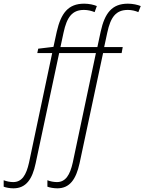

<svg xmlns="http://www.w3.org/2000/svg" viewBox="-148 -785 786 1045"><path d="M-75 240C-6 240 28 190 46 104L174 -496H374L248 100C233 167 209 206 162 206C144 206 125 202 110 196V231C122 236 145 240 164 240C232 240 266 190 285 104L413 -496H514L520 -529H419L436 -608C454 -692 483 -731 548 -731C568 -731 589 -726 605 -719L618 -752C601 -759 575 -765 548 -765C461 -765 422 -713 400 -613L382 -529H181L198 -608C216 -692 245 -731 309 -731C330 -731 350 -726 367 -719L379 -752C363 -759 337 -765 310 -765C223 -765 184 -713 161 -613L143 -530L60 -520L55 -496H136L10 100C-5 168 -29 206 -76 206C-94 206 -112 202 -128 196V231C-116 236 -94 240 -75 240Z"/></svg>

Font: Noto Sans SemiCondensed ExtraLight
Style: Italic
Weight: 200
Width: 4
Italic angle: -12°
Designer: Monotype Design Team
Foundry: Monotype Imaging Inc.
Version: Version 2.013